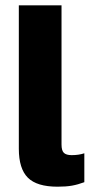

<svg xmlns="http://www.w3.org/2000/svg" viewBox="-20 -694 348 724"><path d="M51 -133V-674H212V-149Q212 -126 221 -117.5Q230 -109 250 -109Q277 -109 298 -116V-7Q274 2 251.5 6Q229 10 197 10Q119 10 85 -24Q51 -58 51 -133Z"/></svg>

Font: Kanit SemiBold
Style: Regular
Weight: 600
Designer: Katatrad Team
Foundry: CadsonDemak
Version: Version 1.030